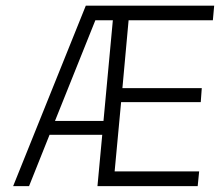

<svg xmlns="http://www.w3.org/2000/svg" viewBox="-20 -638 765 658"><path d="M25 0 274 -618.5H714L709.5 -568.5H403.5L422.5 -588L398 -319.5L382.5 -336H671.5L668 -288H377.5L397 -309L371.5 -36L356.5 -50.5H662.5L657.5 0H314L331.5 -188L352.5 -176H131.5L156 -191.5L79.5 0ZM332.5 -200.5 368.5 -587.5 389 -568.5H290.5L314 -586.5L161 -205L154.5 -223.5H357.5Z"/></svg>

Font: Karla Light
Style: Italic
Weight: 300
Italic angle: -8°
Designer: Jonathan Pinhorn
Version: Version 2.004;gftools[0.9.33]